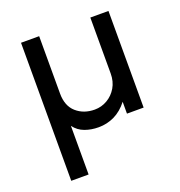

<svg xmlns="http://www.w3.org/2000/svg" viewBox="-127 -597 856 915"><g transform="rotate(-20 301.0 -140.0)"><path d="M79.5 210V-490H171.5V-199Q171.5 -136 208.8 -103.2Q246 -70.5 301.5 -70.5Q336 -70.5 365.5 -87.8Q395 -105 413 -135.5Q431 -166 431 -206.5V-490H523V0H438.5V-60Q408.5 -21.5 370.8 -3.2Q333 15 290.5 15Q252.5 15 220.5 3.2Q188.5 -8.5 167.5 -36.5V210Z"/></g></svg>

Font: Geologica Light
Style: Regular
Weight: 300
Designer: Sindre Bremnes, Frode Helland
Foundry: Monokrom Skriftforlag AS
Version: Version 1.010; ttfautohint (v1.8.4.7-5d5b);gftools[0.9.28]